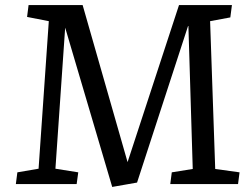

<svg xmlns="http://www.w3.org/2000/svg" viewBox="-20 -720 972 751"><path d="M716.8 -622.1 516.1 -5.9 418.9 11.2 234.9 -611.8 196.8 -60.1 286.1 -45.9 279.8 0H42L47.9 -45.9L130.9 -60.1L170.9 -637.2L85.9 -653.8L91.8 -700.2H303.2L479 -85.9L680.2 -700.2H887.2L880.9 -651.9L801.8 -637.2L821.8 -59.1L917 -45.9L911.1 0H646L651.9 -45.9L733.9 -59.1Z"/></svg>

Font: Literata Book
Style: Italic
Weight: 400
Italic angle: -3°
Designer: Latin by Veronika Burian and Jose Scaglione. Greek by Irene Vlachou. Cyrillic by Vera Evstafieva
Foundry: TypeTogether
Version: Version 1.003;PS 001.003;hotconv 1.0.88;makeotf.lib2.5.64775